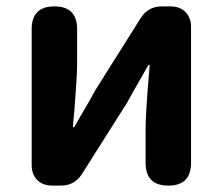

<svg xmlns="http://www.w3.org/2000/svg" viewBox="-20 -580 695 600"><path d="M143 0Q114 0 96.5 -17.5Q79 -35 79 -64V-489Q79 -560 150 -560Q221 -560 221 -489V-383Q221 -343 213 -242Q209 -202 208 -183H212Q218 -193 231 -216Q267 -277 279 -300L420 -524Q443 -560 486 -560H513Q542 -560 559.5 -542.5Q577 -525 577 -496V-280V-71Q577 0 506 0Q435 0 435 -71V-176Q435 -227 446 -355Q447 -370 448 -377H444Q443 -375 441 -372Q394 -290 377 -259L236 -36Q213 0 170 0Z"/></svg>

Font: GenSenRounded JP B
Style: Regular
Weight: 700
Version: Version 1.501;PS 1;hotconv 16.6.51;makeotf.lib2.5.65220